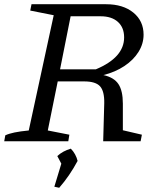

<svg xmlns="http://www.w3.org/2000/svg" viewBox="-31 -668 751 908"><path d="M-11 0 -6 -28Q11 -36 37.5 -41.5Q64 -47 105 -51L223 -596L112 -618L118 -648H471Q551 -648 599.5 -608.5Q648 -569 648 -504Q648 -461 624 -422.5Q600 -384 557 -355.5Q514 -327 458 -313Q508 -302 529 -270.5Q550 -239 550 -178V-52L640 -31L634 0H457L462 -180Q463 -237 442 -260Q421 -283 367 -283H242L195 -51L297 -31L292 0ZM445 -591H303L253 -340H422Q556 -396 556 -491Q556 -538 526.5 -564.5Q497 -591 445 -591ZM226 215 259 106 240 70Q266 46 304 35Q328 60 336 93Q298 164 249 220Z"/></svg>

Font: Piazzolla SC
Style: Italic
Weight: 400
Italic angle: -11.3°
Designer: Juan Pablo del Peral
Foundry: Huerta Tipografica
Version: Version 1.330